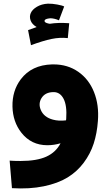

<svg xmlns="http://www.w3.org/2000/svg" viewBox="-20 -800 594 1059"><path d="M45.9 237.8 33.2 85.9Q55.2 87.9 92.8 87.9Q183.6 87.9 236.1 63.7Q288.6 39.6 314 -9.8Q278.3 1 241.2 1Q152.3 1 98.1 -67.9Q50.8 -127.9 48.8 -211.9Q46.9 -299.3 94.7 -362.8Q154.3 -441.4 266.6 -444.8Q271 -444.8 275.9 -444.8Q353 -444.8 411.6 -404.1Q470.2 -363.3 498.5 -292.2Q526.9 -221.2 520 -132.8Q515.1 -64.9 496.8 -8.3Q478.5 48.3 441.9 97.4Q405.3 146.5 352.3 179Q299.3 211.4 221.2 227.5Q143.1 243.7 45.9 237.8ZM150.9 -550.8 134.8 -633.8Q179.7 -650.4 182.1 -650.9Q156.7 -665.5 148.9 -687Q141.1 -708.5 149.7 -728Q158.2 -747.6 183.6 -762.7Q209 -777.8 244.1 -779.8Q267.6 -780.3 295.7 -775.1Q323.7 -770 334 -764.2L305.2 -688Q278.8 -699.2 257.8 -699.2Q256.3 -699.2 253.4 -698.7Q250.5 -698.2 249 -698.2Q225.6 -694.8 225.6 -684.6Q225.1 -674.8 248.5 -669.9Q251.5 -669.4 254.9 -668.9Q300.3 -676.3 361.8 -671.9L354 -589.8Q310.1 -594.7 263.7 -585Q217.3 -575.2 150.9 -550.8ZM275.9 -292Q229 -292 208.5 -258.3Q190.4 -228 205.1 -193.4Q222.2 -153.3 272 -140.1Q303.7 -131.3 344.2 -136.2Q345.2 -139.2 345.2 -145Q350.1 -217.8 330.8 -254.9Q311.5 -292 275.9 -292Z"/></svg>

Font: LT Superior Black
Style: Regular
Weight: 900
Designer: Daniel Lyons
Foundry: LyonsType
Version: Version 2.005